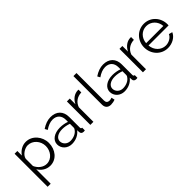

<svg xmlns="http://www.w3.org/2000/svg" viewBox="113 -1766 3016 3016"><g transform="rotate(-45 1621.0 -258.5)"><path d="M341 10C481 10 577 -113 577 -260C577 -400 473 -530 330 -530C250 -530 179 -485 136 -420V-521H75V213H143V-108C184 -40 253 10 341 10ZM322 -50C245 -50 175 -106 143 -181V-341C154 -410 245 -470 314 -470C423 -470 508 -372 508 -260C508 -154 435 -50 322 -50Z M823 10C907 10 983 -24 1031 -87L1033 -46C1034 -15 1054 3 1089 3C1095 3 1104 2 1115 0V-60C1098 -60 1090 -69 1090 -88V-323C1090 -452 1011 -530 880 -530C817 -530 751 -507 684 -462L708 -417C765 -457 822 -479 875 -479C967 -479 1022 -421 1022 -329V-282C979 -299 921 -309 868 -309C740 -309 650 -244 650 -152C650 -61 724 10 823 10ZM839 -42C769 -42 715 -93 715 -157C715 -222 781 -266 877 -266C928 -266 977 -256 1022 -239V-154C1022 -142 1016 -127 1004 -115C973 -71 910 -42 839 -42Z M1497 -523C1494 -524 1489 -524 1484 -524C1409 -524 1340 -476 1301 -396V-521H1237V0H1305V-324C1333 -408 1405 -458 1497 -461Z M1591 -95C1591 -31 1629 6 1692 6C1719 6 1761 -1 1786 -12L1774 -67C1757 -60 1735 -56 1720 -56C1681 -56 1659 -79 1659 -118V-730H1591Z M1991 10C2075 10 2151 -24 2199 -87L2201 -46C2202 -15 2222 3 2257 3C2263 3 2272 2 2283 0V-60C2266 -60 2258 -69 2258 -88V-323C2258 -452 2179 -530 2048 -530C1985 -530 1919 -507 1852 -462L1876 -417C1933 -457 1990 -479 2043 -479C2135 -479 2190 -421 2190 -329V-282C2147 -299 2089 -309 2036 -309C1908 -309 1818 -244 1818 -152C1818 -61 1892 10 1991 10ZM2007 -42C1937 -42 1883 -93 1883 -157C1883 -222 1949 -266 2045 -266C2096 -266 2145 -256 2190 -239V-154C2190 -142 2184 -127 2172 -115C2141 -71 2078 -42 2007 -42Z M2665 -523C2662 -524 2657 -524 2652 -524C2577 -524 2508 -476 2469 -396V-521H2405V0H2473V-324C2501 -408 2573 -458 2665 -461Z M2955 10C3056 10 3145 -44 3177 -120L3118 -136C3094 -80 3025 -42 2958 -42C2858 -42 2773 -124 2765 -236H3211C3212 -240 3212 -252 3212 -263C3212 -406 3106 -530 2954 -530C2804 -530 2694 -408 2694 -262C2694 -114 2804 10 2955 10ZM2764 -288C2772 -398 2852 -477 2955 -477C3055 -477 3139 -399 3147 -288Z"/></g></svg>

Font: Raleway Reg
Style: Regular
Weight: 400
Designer: Matt McInerney, Pablo Impallari, Rodrigo Fuenzalida
Foundry: Matt McInerney, Pablo Impallari, Rodrigo Fuenzalida
Version: Version 3.00 July 28, 2015